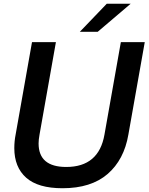

<svg xmlns="http://www.w3.org/2000/svg" viewBox="-20 -987 789 1020"><path d="M56 -200Q56 -237 63 -272L150 -763H277L190 -272Q185 -245 185 -225Q185 -100 332 -100Q505 -100 535 -272L622 -763H749L662 -272Q639 -138 551.5 -62.5Q464 13 312 13Q182 13 119 -43Q56 -99 56 -200ZM499 -818H404L547 -967H674Z"/></svg>

Font: Open Sauce One SemiBold Italic
Style: Regular
Weight: 600
Italic angle: -10°
Designer: Alfredo Marco Pradil
Foundry: Creative Sauce Fz LLC
Version: Version 1.477